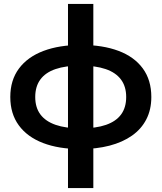

<svg xmlns="http://www.w3.org/2000/svg" viewBox="-20 -740 816 970"><path d="M323.5 210V-720H451.5V210ZM386 13Q277 13 197.5 -17.5Q118 -48 75 -106.8Q32 -165.5 32 -250Q32 -335 75.8 -393.8Q119.5 -452.5 199.8 -482.8Q280 -513 389.5 -513Q499 -513 578.8 -483Q658.5 -453 701.5 -394.2Q744.5 -335.5 744.5 -250Q744.5 -186 719.2 -137Q694 -88 646.8 -54.8Q599.5 -21.5 533.5 -4.2Q467.5 13 386 13ZM388.5 -91.5Q464.5 -91.5 515.5 -109.2Q566.5 -127 592 -162Q617.5 -197 617.5 -250Q617.5 -303 591.2 -338.2Q565 -373.5 513.8 -391Q462.5 -408.5 387 -408.5Q311.5 -408.5 260.5 -391Q209.5 -373.5 183.8 -338.2Q158 -303 158 -250Q158 -197 184 -162Q210 -127 261.2 -109.2Q312.5 -91.5 388.5 -91.5Z"/></svg>

Font: Geologica Cursive Medium
Style: Regular
Weight: 500
Designer: Sindre Bremnes, Frode Helland
Foundry: Monokrom Skriftforlag AS
Version: Version 1.010;gftools[0.9.28]